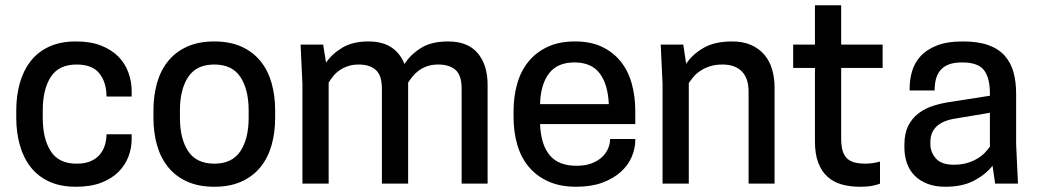

<svg xmlns="http://www.w3.org/2000/svg" viewBox="-20 -700 3953 732"><path d="M143 -251Q143 -171 173.5 -123.5Q204 -76 272 -76Q303 -76 324.5 -85Q346 -94 359.5 -109.5Q373 -125 379.5 -145.5Q386 -166 386 -188H482V-170Q482 -135 469.5 -102.5Q457 -70 431.5 -44.5Q406 -19 366 -3.5Q326 12 270 12Q210 12 167 -8Q124 -28 96.5 -63.5Q69 -99 55.5 -147Q42 -195 42 -251V-279Q42 -335 55.5 -383Q69 -431 96.5 -466.5Q124 -502 167 -522Q210 -542 270 -542Q326 -542 366 -526Q406 -510 431.5 -484Q457 -458 469.5 -423.5Q482 -389 482 -353V-332H386Q386 -386 359 -420Q332 -454 272 -454Q204 -454 173.5 -406.5Q143 -359 143 -279Z M797 12Q737 12 693 -8Q649 -28 620.5 -63.5Q592 -99 578.5 -147Q565 -195 565 -251V-279Q565 -335 578.5 -383Q592 -431 620.5 -466.5Q649 -502 693 -522Q737 -542 797 -542Q857 -542 901 -522Q945 -502 973.5 -466.5Q1002 -431 1015.5 -383Q1029 -335 1029 -279V-251Q1029 -195 1015.5 -147Q1002 -99 973.5 -63.5Q945 -28 901 -8Q857 12 797 12ZM797 -76Q865 -76 896.5 -123.5Q928 -171 928 -251V-279Q928 -359 896.5 -406.5Q865 -454 797 -454Q729 -454 697.5 -406.5Q666 -359 666 -279V-251Q666 -171 697.5 -123.5Q729 -76 797 -76Z M1740 0V-362Q1740 -413 1716.5 -433.5Q1693 -454 1651 -454Q1627 -454 1608.5 -447.5Q1590 -441 1576.5 -431Q1563 -421 1553 -408.5Q1543 -396 1536 -385V0H1436V-362Q1436 -413 1412.5 -433.5Q1389 -454 1348 -454Q1324 -454 1305.5 -447.5Q1287 -441 1273 -431Q1259 -421 1249.5 -408.5Q1240 -396 1233 -385V0H1133V-380L1126 -530H1212L1223 -461Q1246 -495 1285.5 -518.5Q1325 -542 1385 -542Q1438 -542 1472 -519.5Q1506 -497 1522 -456Q1545 -492 1585 -517Q1625 -542 1688 -542Q1764 -542 1801.5 -497Q1839 -452 1839 -377V0Z M2039 -227Q2042 -149 2075.5 -108.5Q2109 -68 2178 -68Q2211 -68 2235 -77Q2259 -86 2275 -101Q2291 -116 2298.5 -134Q2306 -152 2306 -170H2402V-166Q2402 -133 2388 -101Q2374 -69 2346 -44Q2318 -19 2276 -3.5Q2234 12 2177 12Q2115 12 2070 -8.5Q2025 -29 1995.5 -64.5Q1966 -100 1952 -148.5Q1938 -197 1938 -253V-277Q1938 -333 1952 -381.5Q1966 -430 1995 -465.5Q2024 -501 2068 -521.5Q2112 -542 2172 -542Q2232 -542 2275 -521.5Q2318 -501 2346.5 -465.5Q2375 -430 2388.5 -381.5Q2402 -333 2402 -277V-227ZM2170 -462Q2105 -462 2073 -420Q2041 -378 2039 -303H2301Q2298 -378 2266.5 -420Q2235 -462 2170 -462Z M2834 0V-351Q2834 -401 2808.5 -427.5Q2783 -454 2734 -454Q2707 -454 2686 -447Q2665 -440 2649.5 -429.5Q2634 -419 2623.5 -406.5Q2613 -394 2606 -383V0H2506V-380L2499 -530H2585L2596 -457Q2620 -493 2662.5 -517.5Q2705 -542 2771 -542Q2813 -542 2843.5 -528.5Q2874 -515 2894 -491.5Q2914 -468 2923.5 -436Q2933 -404 2933 -367V0Z M3345 -530V-441H3187V-171Q3187 -142 3193 -123.5Q3199 -105 3211 -94.5Q3223 -84 3240.5 -80Q3258 -76 3280 -76Q3296 -76 3312.5 -79Q3329 -82 3335 -84V0Q3329 3 3309.5 7.5Q3290 12 3257 12Q3220 12 3188.5 3Q3157 -6 3134.5 -26.5Q3112 -47 3099.5 -80Q3087 -113 3087 -160V-441H3004V-530H3087V-680H3187V-530Z M3764 -68Q3737 -34 3693 -11Q3649 12 3584 12Q3545 12 3515.5 0.5Q3486 -11 3466.5 -31Q3447 -51 3437.5 -78.5Q3428 -106 3428 -138V-148Q3428 -191 3442.5 -220Q3457 -249 3482 -268Q3507 -287 3539 -297Q3571 -307 3607 -312L3754 -335V-343Q3754 -403 3731.5 -432.5Q3709 -462 3648 -462Q3616 -462 3595.5 -453.5Q3575 -445 3563.5 -430Q3552 -415 3547.5 -395.5Q3543 -376 3543 -355H3448V-364Q3448 -396 3457 -427.5Q3466 -459 3488.5 -484.5Q3511 -510 3550.5 -526Q3590 -542 3651 -542Q3709 -542 3748 -528Q3787 -514 3810.5 -487.5Q3834 -461 3844 -424.5Q3854 -388 3854 -343V-150L3861 0H3774ZM3616 -72Q3646 -72 3668.5 -79Q3691 -86 3708 -96.5Q3725 -107 3736 -119Q3747 -131 3754 -141V-270L3622 -248Q3527 -233 3527 -158V-150Q3527 -120 3548 -96Q3569 -72 3616 -72Z"/></svg>

Font: Cooper Hewitt
Style: Regular
Weight: 707
Designer: Village Type and Design LLC
Foundry: Cooper Hewitt Smithsonian Design Museum
Version: 1.000